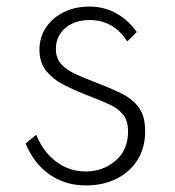

<svg xmlns="http://www.w3.org/2000/svg" viewBox="-20 -548 532 584"><path d="M241.5 16Q293.5 16 334.2 -4.2Q375 -24.5 398.2 -61.5Q421.5 -98.5 421.5 -149Q421.5 -194 402.8 -220.2Q384 -246.5 349.8 -263.5Q315.5 -280.5 269 -298Q236.5 -310.5 209.2 -323Q182 -335.5 166 -353.2Q150 -371 150 -399Q150 -438 178.5 -462.5Q207 -487 252.5 -487Q325.5 -487 367 -422L396 -450.5Q370 -487.5 333 -507.8Q296 -528 252.5 -528Q208.5 -528 174 -511Q139.5 -494 119.8 -464.2Q100 -434.5 100 -397Q100 -358 120.2 -332.8Q140.5 -307.5 171.8 -291.2Q203 -275 236 -262Q279 -245.5 308.8 -232.2Q338.5 -219 354 -200Q369.5 -181 369.5 -147.5Q369.5 -91.5 331.2 -59Q293 -26.5 241 -26.5Q191 -26.5 151.5 -55.8Q112 -85 90 -138L58 -111.5Q83 -50.5 130.8 -17.2Q178.5 16 241.5 16Z"/></svg>

Font: Spartan Light
Style: Regular
Weight: 300
Designer: Matt Bailey, Mirko Velimirovic
Foundry: Matt Bailey
Version: Version 1.003; ttfautohint (v1.8.3)